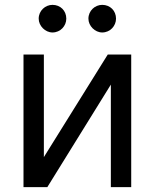

<svg xmlns="http://www.w3.org/2000/svg" viewBox="-20 -770 637 790"><path d="M160.5 -123.6V-545.5H76.7V0H174.7L436.1 -421.9V0H519.9V-545.5H423.3ZM196 -636.4C228.7 -636.4 252.8 -663.4 252.8 -693.2C252.8 -725.9 228.7 -750 196 -750C166.2 -750 139.2 -725.9 139.2 -693.2C139.2 -663.4 166.2 -636.4 196 -636.4ZM400.6 -636.4C433.2 -636.4 457.4 -663.4 457.4 -693.2C457.4 -725.9 433.2 -750 400.6 -750C370.7 -750 343.8 -725.9 343.8 -693.2C343.8 -663.4 370.7 -636.4 400.6 -636.4Z"/></svg>

Font: Karasuma Gothic
Style: Regular
Weight: 400
Designer: Rasmus Andersson, Ryoko Nishizuka
Foundry: Genbu
Version: Version 1.00